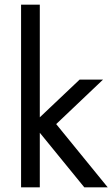

<svg xmlns="http://www.w3.org/2000/svg" viewBox="-20 -800 480 820"><path d="M420 -460 220 -270 440 0H340L150 -233V0H70V-780H150V-299L320 -460Z"/></svg>

Font: Jost
Style: Regular
Weight: 400
Version: Version 3.710